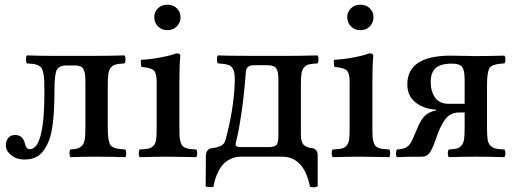

<svg xmlns="http://www.w3.org/2000/svg" viewBox="-20 -670 2208 821"><path d="M4.9 -48.8Q4.9 -66.4 15.1 -79.6Q25.4 -92.8 43.9 -92.8Q78.1 -92.8 86.9 -55.2Q91.3 -32.2 106.9 -32.2Q120.1 -32.2 130.4 -42.2Q140.6 -52.2 149.9 -78.1Q169.9 -136.2 169.9 -278.8Q169.9 -308.1 169.2 -325.4Q168.5 -342.8 165.3 -357.2Q162.1 -371.6 158 -378.4Q153.8 -385.3 144 -390.1Q134.3 -395 124 -396.5Q113.8 -397.9 95.2 -398.9Q90.8 -404.3 90.8 -415.8Q90.8 -427.2 95.2 -433.1Q148.9 -431.2 196.8 -431.2H393.1Q443.8 -431.2 512.2 -433.1Q516.6 -428.7 516.6 -416Q516.6 -403.3 512.2 -398.9Q488.3 -397.5 476.6 -394.8Q464.8 -392.1 455.6 -382.6Q446.3 -373 443.6 -355.7Q440.9 -338.4 440.9 -307.1V-123Q440.9 -97.2 442.9 -82Q444.8 -66.9 448.7 -56.4Q452.6 -45.9 462.4 -41Q472.2 -36.1 483.4 -34.2Q494.6 -32.2 516.1 -30.8Q519.5 -26.4 519.5 -14.4Q519.5 -2.4 516.1 2Q449.7 0 393.1 0Q330.6 0 280.8 2Q277.3 -2.4 277.3 -14.4Q277.3 -26.4 280.8 -30.8Q301.8 -32.2 312 -35.2Q322.3 -38.1 331.1 -47.6Q339.8 -57.1 342.5 -74.7Q345.2 -92.3 345.2 -123V-324.2Q345.2 -359.9 336.4 -375Q327.6 -390.1 301.8 -390.1H264.2Q231.4 -390.1 222.2 -369.6Q212.9 -349.1 212.9 -286.1Q212.9 -125 189 -67.9Q172.4 -25.9 147.9 -6.8Q123.5 12.2 84 12.2Q50.8 12.2 27.8 -6.3Q4.9 -24.9 4.9 -48.8Z M747.1 -319.8V-122.1Q747.1 -100.6 747.8 -86.9Q748.5 -73.2 752.2 -62.5Q755.9 -51.8 759.8 -46.6Q763.7 -41.5 773.2 -37.8Q782.7 -34.2 792 -33Q801.3 -31.7 818.8 -30.8Q823.2 -26.4 823.2 -14.4Q823.2 -2.4 818.8 2Q799.8 1.5 759 1Q718.3 0.5 697.8 0Q649.9 0 577.6 2Q573.2 -2.4 573.2 -14.4Q573.2 -26.4 577.6 -30.8Q603.5 -32.2 615.2 -34.7Q627 -37.1 636.2 -46.9Q645.5 -56.6 647.7 -73.2Q649.9 -89.8 649.9 -122.1V-319.8Q649.9 -356.4 637.9 -368.4Q626 -380.4 585 -383.8Q583.5 -388.7 582.5 -398.4Q581.5 -408.2 583 -414.1Q623 -416 667.5 -424.6Q711.9 -433.1 733.9 -441.9Q751 -441.9 751 -432.1Q747.1 -391.1 747.1 -319.8ZM655.3 -557.4Q639.6 -573.7 639.6 -596.2Q639.6 -618.7 655.3 -634.3Q670.9 -649.9 695.8 -649.9Q720.7 -649.9 736.3 -634.3Q752 -618.7 752 -596.2Q752 -573.7 736.3 -557.4Q720.7 -541 695.8 -541Q670.9 -541 655.3 -557.4Z M987.3 -53.2Q987.3 -41 1008.3 -41H1126.5Q1155.8 -41 1163.1 -51.3Q1170.4 -61.5 1170.4 -89.8V-333Q1170.4 -362.8 1161.6 -377Q1152.8 -391.1 1124.5 -391.1H1065.4Q1033.7 -391.1 1031.2 -363.8Q1023.9 -262.7 1012.9 -189.5Q1002 -116.2 994.6 -86.4Q987.3 -56.6 987.3 -53.2ZM859.4 127 860.4 -5.9Q861.8 -29.8 882.3 -36.1Q908.2 -38.6 923.8 -46.1Q939.5 -53.7 944.3 -71.8Q978.5 -197.3 983.4 -309.1Q985.4 -349.1 979.7 -366.9Q974.1 -384.8 960 -390.9Q945.8 -397 911.6 -398.9Q907.7 -404.8 907.7 -416Q907.7 -427.2 911.6 -433.1Q951.7 -431.2 1041.5 -431.2H1218.3Q1269 -431.2 1337.4 -433.1Q1341.8 -428.7 1341.8 -416Q1341.8 -403.3 1337.4 -398.9Q1313.5 -397.5 1301.8 -394.8Q1290 -392.1 1281 -382.6Q1272 -373 1269.3 -356Q1266.6 -338.9 1266.6 -307.1V-95.2Q1266.6 -61.5 1279.3 -50Q1292 -38.6 1317.4 -36.1Q1338.4 -30.8 1338.4 -5.9V127Q1330.6 130.9 1319.3 130.9Q1315.4 130.9 1305.7 128.9Q1279.8 0 1186.5 0H1011.2Q986.8 0 967 9.3Q947.3 18.6 935.3 31.2Q923.3 43.9 913.8 63.2Q904.3 82.5 900.1 96.7Q896 110.8 892.6 128.9Q874.5 132.8 859.4 127Z M1572.3 -319.8V-122.1Q1572.3 -100.6 1573 -86.9Q1573.7 -73.2 1577.4 -62.5Q1581.1 -51.8 1585 -46.6Q1588.9 -41.5 1598.4 -37.8Q1607.9 -34.2 1617.2 -33Q1626.5 -31.7 1644 -30.8Q1648.4 -26.4 1648.4 -14.4Q1648.4 -2.4 1644 2Q1625 1.5 1584.2 1Q1543.5 0.5 1522.9 0Q1475.1 0 1402.8 2Q1398.4 -2.4 1398.4 -14.4Q1398.4 -26.4 1402.8 -30.8Q1428.7 -32.2 1440.4 -34.7Q1452.1 -37.1 1461.4 -46.9Q1470.7 -56.6 1472.9 -73.2Q1475.1 -89.8 1475.1 -122.1V-319.8Q1475.1 -356.4 1463.1 -368.4Q1451.2 -380.4 1410.2 -383.8Q1408.7 -388.7 1407.7 -398.4Q1406.7 -408.2 1408.2 -414.1Q1448.2 -416 1492.7 -424.6Q1537.1 -433.1 1559.1 -441.9Q1576.2 -441.9 1576.2 -432.1Q1572.3 -391.1 1572.3 -319.8ZM1480.5 -557.4Q1464.8 -573.7 1464.8 -596.2Q1464.8 -618.7 1480.5 -634.3Q1496.1 -649.9 1521 -649.9Q1545.9 -649.9 1561.5 -634.3Q1577.1 -618.7 1577.1 -596.2Q1577.1 -573.7 1561.5 -557.4Q1545.9 -541 1521 -541Q1496.1 -541 1480.5 -557.4Z M1899.4 -226.1H1966.8V-330.1Q1966.8 -370.1 1955.8 -384Q1944.8 -397.9 1912.6 -397.9Q1862.8 -397.9 1842.3 -378.2Q1821.8 -358.4 1821.8 -320.8Q1821.8 -279.3 1840.3 -252.7Q1858.9 -226.1 1899.4 -226.1ZM1844.7 -198.2V-201.2Q1791.5 -204.1 1756.6 -232.2Q1721.7 -260.3 1721.7 -309.1Q1721.7 -432.1 1907.7 -432.1Q1921.9 -432.1 1957 -431.2Q1992.2 -430.2 2014.6 -430.2Q2062.5 -430.2 2136.7 -432.1Q2141.1 -427.7 2141.1 -415.5Q2141.1 -403.3 2136.7 -398.9Q2115.7 -397.5 2105.2 -395.5Q2094.7 -393.6 2084.7 -388.9Q2074.7 -384.3 2070.8 -374Q2066.9 -363.8 2064.7 -348.4Q2062.5 -333 2062.5 -307.1V-124Q2062.5 -91.8 2064.9 -74.5Q2067.4 -57.1 2077.1 -47.4Q2086.9 -37.6 2098.9 -34.9Q2110.8 -32.2 2136.7 -30.8Q2141.1 -26.4 2141.1 -14.4Q2141.1 -2.4 2136.7 2Q2064.5 0 2014.6 0Q1959 0 1899.4 2Q1895 -2.4 1895 -14.4Q1895 -26.4 1899.4 -30.8Q1922.4 -32.2 1933.1 -34.9Q1943.8 -37.6 1952.9 -47.4Q1961.9 -57.1 1964.4 -74.5Q1966.8 -91.8 1966.8 -124V-189H1942.9Q1905.8 -189 1883.8 -159.9Q1861.8 -130.9 1841.8 -69.8Q1830.1 -35.6 1818.1 -18.1Q1806.2 -0.5 1786.6 0Q1719.7 0 1677.7 2Q1673.3 -2.4 1673.3 -13.9Q1673.3 -25.4 1677.7 -30.8Q1705.1 -32.2 1719.7 -41.5Q1734.4 -50.8 1744.6 -75.2Q1747.6 -82.5 1756.3 -102.3Q1765.1 -122.1 1769.5 -132.8Q1782.7 -162.1 1798.8 -176.8Q1814.9 -191.4 1844.7 -198.2Z"/></svg>

Font: Common Serif Medium
Style: Regular
Weight: 500
Designer: Philipp H. Poll, Khaled Hosny
Foundry: Stefan Peev, Context Ltd.
Version: Version 1.026